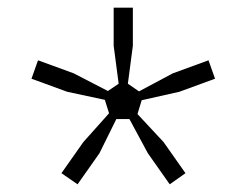

<svg xmlns="http://www.w3.org/2000/svg" viewBox="-20 -738 640 500"><path d="M276 -718H326V-619L313 -520L342 -500L430 -547L523 -581L540 -533L447 -499L349 -477L338 -441L406 -368L463 -287L422 -258L365 -339L317 -428H283L239 -339L182 -258L140 -287L197 -368L264 -443L253 -478L155 -499L62 -533L79 -581L172 -547L261 -501L289 -520L276 -619Z"/></svg>

Font: Fliege Mono Thin
Style: Regular
Weight: 100
Version: Version 0.020;Glyphs 3.3 (3306)